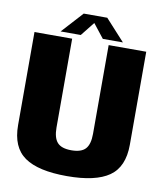

<svg xmlns="http://www.w3.org/2000/svg" viewBox="-89 -880 812 956"><g transform="rotate(10 317.0 -402.0)"><path d="M313.5 3.5Q458.5 3.5 527.2 -44.5Q596 -92.5 596 -204.5V-675H406V-226Q406 -173.5 384.8 -150.2Q363.5 -127 313.5 -127Q263.5 -127 242.5 -150.5Q221.5 -174 221.5 -226V-675H31V-204.5Q31 -92.5 99.8 -44.5Q168.5 3.5 313.5 3.5ZM158.5 -700.5H260.5L316.5 -771L372 -700.5H473.5L375.5 -808H256.5Z"/></g></svg>

Font: Anybody SemiCondensed ExtraBold
Style: Regular
Weight: 800
Width: 4
Version: Version 1.113;gftools[0.9.25]